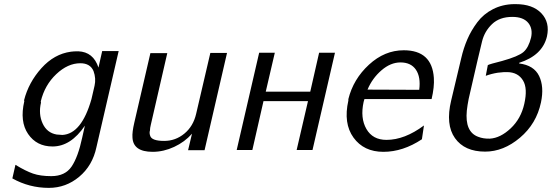

<svg xmlns="http://www.w3.org/2000/svg" viewBox="-20 -728 2679 932"><path d="M98 -237Q97 -238 97 -242Q119 -328 181 -397Q243 -466 324 -477Q337 -479 360 -479Q433 -476 458 -400L476 -480H556L448 -13Q429 76 364.5 130Q300 184 217 184Q122 184 40 138L55 72Q104 102 140 114.5Q176 127 229 127Q296 127 327.5 80.5Q359 34 379 -60L392 -118Q324 -17 235 -17Q158 -17 116.5 -77.5Q75 -138 98 -237ZM178 -236Q178 -234 178.5 -232.5Q179 -231 179 -230Q166 -174 187 -128.5Q208 -83 255 -75Q273 -73 283 -73Q376 -78 424 -247L439 -312Q447 -347 434 -383Q418 -421 370 -421Q309 -421 253 -368Q197 -315 178 -236Z M632 -133 710 -470H792L712 -122Q708 -106 708 -95Q704 -83 709 -69Q716 -44 777 -44Q832 -44 875 -79.5Q918 -115 932 -175L1001 -471H1082L973 1H893L912 -79Q877 -39 825.5 -15Q774 9 721 9Q626 9 623 -61Q621 -86 632 -133Z M1129 0 1238 -472H1314L1270 -283H1486L1529 -472H1606L1497 0H1420L1475 -237H1259L1205 0Z M1671 -240V-247Q1695 -344 1771 -414Q1847 -484 1940 -484Q2077 -484 2086 -350Q2089 -306 2075 -247H1749Q1748 -245 1747 -240Q1746 -235 1745 -233Q1728 -155 1758.5 -102Q1789 -49 1856 -49Q1944 -49 2038 -119L2028 -52Q1936 9 1841 9Q1746 9 1696 -60Q1646 -129 1671 -240ZM1764 -293 2015 -292Q2023 -354 1999 -389.5Q1975 -425 1924 -425Q1876 -425 1831.5 -386.5Q1787 -348 1764 -293Z M2170 -240 2219 -446Q2230 -494 2248.5 -537Q2267 -580 2297 -620Q2327 -660 2373 -683.5Q2419 -707 2475 -708H2483Q2566 -708 2608 -663.5Q2650 -619 2635 -551Q2613 -459 2500 -423V-420Q2572 -411 2597 -359Q2622 -307 2606 -231Q2584 -127 2504 -59.5Q2424 8 2335 8Q2235 8 2188.5 -57.5Q2142 -123 2170 -240ZM2338 -360 2348 -412Q2357 -417 2417 -432Q2496 -454 2521 -475.5Q2546 -497 2558 -546Q2567 -588 2545 -616Q2521 -646 2467 -646Q2405 -646 2368.5 -611Q2332 -576 2320 -527L2298 -435L2255 -248Q2249 -218 2246 -191Q2236 -88 2301 -64Q2326 -54 2358 -55Q2409 -58 2459 -105Q2509 -152 2525 -224Q2542 -299 2519 -337Q2495 -377 2443 -378Q2430 -379 2396 -375Q2365 -370 2338 -360Z"/></svg>

Font: Coval
Style: Light Italic
Weight: 300
Foundry: Context Ltd
Version: Version 001.000